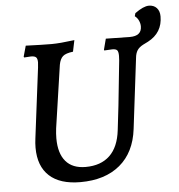

<svg xmlns="http://www.w3.org/2000/svg" viewBox="-55 -828 830 891"><g transform="rotate(-5 360.5 -382.0)"><path d="M721 -722Q721 -646 653 -610Q648 -608 629 -598Q610 -588 601.5 -574.5Q593 -561 591 -540L551 -212Q538 -104 468.5 -46Q399 12 284 12Q189 12 139.5 -33.5Q90 -79 90 -165Q90 -186 93 -208L134 -535Q136 -553 136 -559Q136 -576 129.5 -582.5Q123 -589 106 -589Q95 -589 74 -587L72 -591L86 -641Q163 -638 206 -638Q244 -638 313 -647L302 -594Q268 -590 254.5 -578Q241 -566 236 -539L193 -246Q190 -221 190 -200Q190 -130 221.5 -93Q253 -56 314 -56Q385 -56 426.5 -95.5Q468 -135 477 -213Q486 -278 512 -535Q513 -543 513 -556Q513 -576 507 -582.5Q501 -589 485 -589L447 -587L446 -591L459 -641L571 -639Q626 -639 626 -684Q626 -697 620 -710.5Q614 -724 602 -733L606 -747Q646 -776 671 -776Q694 -776 707.5 -761.5Q721 -747 721 -722Z"/></g></svg>

Font: Alegreya Medium
Style: Italic
Weight: 500
Italic angle: -7°
Designer: Juan Pablo del Peral
Foundry: Huerta Tipografica
Version: Version 2.008; ttfautohint (v1.8)